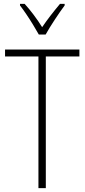

<svg xmlns="http://www.w3.org/2000/svg" viewBox="-20 -969 436 989"><path d="M216 0H178V-678H6V-714H389V-678H216ZM180 -791Q167 -814 150 -842Q133 -870 115 -896.5Q97 -923 83 -941V-949H107Q129 -925 153.5 -892.5Q178 -860 197 -829Q219 -861 241 -889.5Q263 -918 289 -949H313V-941Q290 -910 262 -867.5Q234 -825 215 -791Z"/></svg>

Font: Noto Sans Arabic Cond ExtLt
Style: Regular
Weight: 200
Width: 3
Designer: Monotype Design Team, Nadine Chahine, Nizar Qandah and Khaled Hosny
Foundry: Monotype Imaging Inc.
Version: Version 2.012; ttfautohint (v1.8.4.7-5d5b)